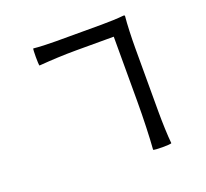

<svg xmlns="http://www.w3.org/2000/svg" viewBox="-135 -928 1210 1130"><g transform="rotate(-20 470.0 -363.0)"><path d="M746 -362V-561C746 -628 749 -711 754 -760C754 -762 754 -766 746 -766C711 -762 652 -760 605 -760H463H322C275 -760 216 -762 181 -766C177 -760 177 -669 181 -659C259 -665 337 -669 415 -669H650V-264C650 -164 646 -39 640 36C650 42 746 42 754 36C749 -13 746 -96 746 -163V-362Z"/></g></svg>

Font: GenSekiGothic2 TW M
Style: Regular
Weight: 500
Version: Version 2.100;PS 2.1;hotconv 16.6.51;makeotf.lib2.5.65220 DE